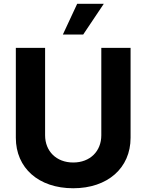

<svg xmlns="http://www.w3.org/2000/svg" viewBox="-20 -979 769 1009"><path d="M512.4 -727.3V-268.1C512.4 -185 454.2 -125 364.7 -125C275.6 -125 217 -185 217 -268.1V-727.3H63.2V-255C63.2 -95.9 183.2 10.3 364.7 10.3C545.5 10.3 666.2 -95.9 666.2 -255V-727.3ZM310.4 -797.6H417.3L525.6 -959.2H385.7Z"/></svg>

Font: Karasuma Gothic
Style: Bold
Weight: 700
Designer: Rasmus Andersson / Ryoko Nishizuka
Foundry: Genbu
Version: Version 1.00